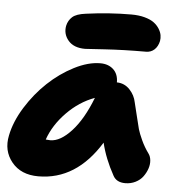

<svg xmlns="http://www.w3.org/2000/svg" viewBox="-70 -787 825 872"><g transform="rotate(5 342.5 -351.5)"><path d="M297.9 -562Q246.1 -562 220.9 -591.6Q195.8 -621.1 203.1 -659.2Q208.5 -683.6 226.3 -699.7Q244.1 -715.8 287.1 -721.2Q393.1 -735.8 494.1 -735.8Q528.3 -735.8 554.9 -728.5Q581.5 -721.2 597.2 -709.5Q612.8 -697.8 622.1 -682.9Q631.3 -668 633.8 -654.1Q636.2 -640.1 633.8 -627Q628.4 -602.1 612.8 -587.6Q597.2 -573.2 574.2 -573.2Q471.7 -573.2 386.2 -567.6Q300.8 -562 297.9 -562ZM136.2 33.2Q57.1 33.2 15.1 -18.3Q-26.9 -69.8 -12.2 -140.1Q0.5 -204.1 41.7 -270.3Q83 -336.4 137 -387.2Q190.9 -438 254.4 -470.5Q317.9 -502.9 373 -502.9Q409.7 -502.9 432.4 -481.9Q455.1 -460.9 455.1 -422.9Q489.7 -422.4 513.7 -397.2Q537.6 -372.1 543.9 -338.9Q548.8 -321.3 558.3 -280Q567.9 -238.8 573.2 -220Q578.6 -201.2 592.5 -170.9Q606.4 -140.6 626 -113.8Q635.3 -101.6 637 -83Q638.7 -64.5 632.1 -45.2Q625.5 -25.9 613 -8.8Q600.6 8.3 579.3 19Q558.1 29.8 532.2 29.8Q492.7 29.8 477.1 1Q436 -73.2 418.9 -145Q309.1 33.2 136.2 33.2ZM176.8 -134.8Q222.2 -134.8 272.7 -189.7Q323.2 -244.6 361.8 -344.2Q291.5 -318.4 235.4 -261Q179.2 -203.6 155.8 -136.2Q159.2 -136.2 166 -135.5Q172.9 -134.8 176.8 -134.8Z"/></g></svg>

Font: Shantell Sans Bouncy
Style: Italic
Weight: 800
Italic angle: -11.31°
Designer: Stephen Nixon, Anya Danilova, Shantell Martin
Foundry: Arrow Type
Version: Version 1.006;[9816181b4]